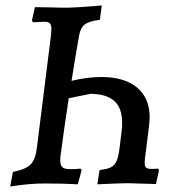

<svg xmlns="http://www.w3.org/2000/svg" viewBox="-20 -667 647 698"><path d="M558 -48 547 2 445 -1Q418 -1 334 3L342 -49Q370 -52 383.5 -59Q397 -66 404 -82Q411 -98 415 -132L422 -189Q424 -201 424 -221Q424 -274 396 -299.5Q368 -325 310 -326L230 -310Q213 -200 202 -115Q199 -97 199 -85Q199 -66 207 -59Q215 -52 236 -52Q258 -52 272 -54L277 -50L263 3Q211 0 142 0Q86 0 17 11L27 -42Q73 -51 91 -69Q109 -87 114 -129L165 -536Q167 -558 167 -562Q167 -577 161 -582.5Q155 -588 140 -588L100 -586L96 -592L107 -641L170 -640Q192 -639 227 -639Q250 -639 350 -647L343 -595Q303 -590 287.5 -577.5Q272 -565 267 -535Q258 -485 240 -373Q296 -387 349 -387Q432 -387 478 -349Q524 -311 524 -240Q524 -231 522 -211L509 -106Q506 -87 506 -75Q506 -62 511 -57.5Q516 -53 530 -53Q545 -53 555 -54Z"/></svg>

Font: Alegreya SC Medium
Style: Italic
Weight: 500
Italic angle: -7°
Designer: Juan Pablo del Peral
Foundry: Huerta Tipografica
Version: Version 2.007; ttfautohint (v1.6)